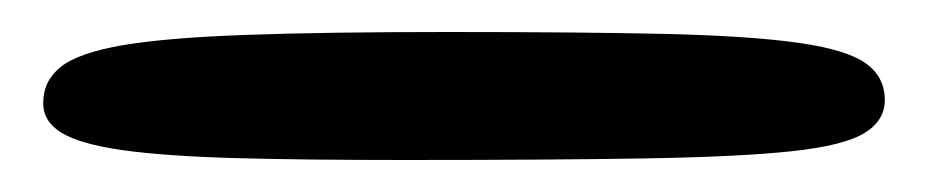

<svg xmlns="http://www.w3.org/2000/svg" viewBox="-20 -370 584 120"><path d="M233 -270Q169.5 -270 126 -271.2Q82.5 -272.5 56.2 -276.2Q30 -280 18.5 -287Q7 -294 7 -305.5Q7 -319.5 18 -328.2Q29 -337 57 -341.8Q85 -346.5 134.2 -348.2Q183.5 -350 260 -350Q343 -350 396.2 -348.8Q449.5 -347.5 479.2 -343.2Q509 -339 521 -330.5Q533 -322 533 -307.5Q533 -294.5 520.2 -286.8Q507.5 -279 475 -275.5Q442.5 -272 383.8 -271Q325 -270 233 -270Z"/></svg>

Font: Gluten Light
Style: Regular
Weight: 300
Designer: Tyler Finck
Foundry: Etcetera Type Company
Version: Version 1.300